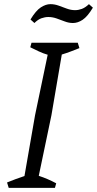

<svg xmlns="http://www.w3.org/2000/svg" viewBox="-20 -906 468 926"><path d="M22 0 14 -26Q34 -34 55 -42Q76 -50 98 -57L149 -350L210 -642Q189 -648 167.5 -658Q146 -668 126 -678L132 -700H355L363 -674Q343 -666 322 -658Q301 -650 278 -643L228 -350L167 -58Q210 -44 251 -22L245 0ZM146 -795 127 -812Q153 -855 177 -870.5Q201 -886 223 -886Q243 -886 262.5 -879Q282 -872 302 -864.5Q322 -857 342 -857Q358 -857 374.5 -863Q391 -869 409 -886L428 -869Q402 -826 378.5 -810.5Q355 -795 332 -795Q312 -795 292.5 -802.5Q273 -810 253 -817Q233 -824 213 -824Q197 -824 180 -818Q163 -812 146 -795Z"/></svg>

Font: Mate
Style: Italic
Weight: 400
Italic angle: -10.8°
Designer: Eduardo Rodriguez Tunni
Foundry: Eduardo Rodriguez Tunni
Version: Version 1.003; ttfautohint (v1.8.4.7-5d5b);gftools[0.9.24]